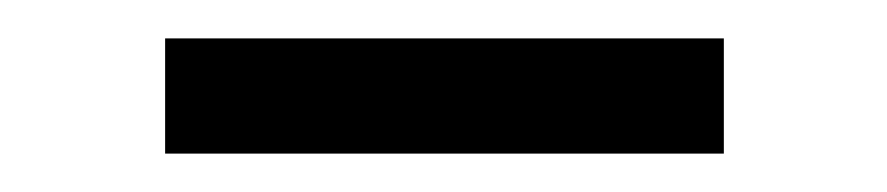

<svg xmlns="http://www.w3.org/2000/svg" viewBox="-20 -322 462 100"><path d="M66 -242V-302H357V-242Z"/></svg>

Font: Rising Sun Light
Style: Regular
Weight: 300
Designer: Matt McInerney, Pablo Impallari, Rodrigo Fuenzalida (Raleway font), Stephen Hutchings (Greek), Cristiano Sobral (main ch
Foundry: The Rising Sun Project Authors
Version: Version 4.327; ttfautohint (v1.8.4.7-5d5b-dirty)